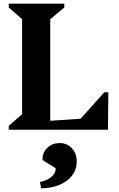

<svg xmlns="http://www.w3.org/2000/svg" viewBox="-20 -710 651 1051"><path d="M28 0V-21L101 -85V-605L28 -669V-690H332V-669L255 -605V-49L421 -60L551 -205H573L571 0ZM205 321 199 286Q237 279 261 258.5Q285 238 285 211L213 166V160Q213 124 240 98.5Q267 73 306 73Q347 73 373.5 101.5Q400 130 400 174Q400 238 346.5 278.5Q293 319 205 321Z"/></svg>

Font: Platypi SemiBold
Style: Regular
Weight: 600
Designer: David Sargent
Foundry: Bolt Cutter Type
Version: Version 1.200; ttfautohint (v1.8.4.7-5d5b)